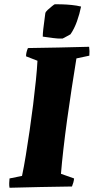

<svg xmlns="http://www.w3.org/2000/svg" viewBox="-20 -881 443 907"><path d="M25 6Q23 -5 23.5 -16Q24 -27 25 -38L84 -50Q93 -92 102 -147.5Q111 -203 120 -264.5Q129 -326 136.5 -386.5Q144 -447 149.5 -501Q155 -555 157 -594L103 -615Q103 -625 105.5 -635Q108 -645 112 -654Q184 -655 256.5 -656.5Q329 -658 401 -660Q404 -640 402 -618L341 -605Q330 -537 318.5 -462.5Q307 -388 297 -315Q287 -242 279.5 -176Q272 -110 268 -60L330 -38Q329 -28 326.5 -19Q324 -10 320 0Q244 1 170.5 2.5Q97 4 25 6ZM182 -708Q182 -722 184.5 -744Q187 -766 190 -787Q193 -808 194 -818Q195 -825 205.5 -834.5Q216 -844 226 -852Q236 -860 239 -861Q250 -861 272 -860.5Q294 -860 318.5 -857.5Q343 -855 363 -850Q356 -815 343.5 -780Q331 -745 313 -719Q304 -714 295 -709Q286 -704 276 -699Q252 -698 229 -701.5Q206 -705 182 -708Z"/></svg>

Font: Labrada ExtraBold
Style: Italic
Weight: 800
Italic angle: -7°
Designer: Mercedes Jáuregui
Foundry: Omnibus-Type Team
Version: Version 1.000; ttfautohint (v1.8.4.7-5d5b)